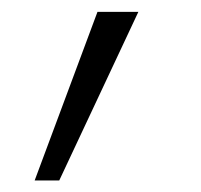

<svg xmlns="http://www.w3.org/2000/svg" viewBox="-20 -717 340 324"><path d="M144.5 -697H213.5L80 -412.5H38.5Z"/></svg>

Font: HK Grotesk Light
Style: Regular
Weight: 300
Designer: Alfredo Marco Pradil
Foundry: Hanken Design Co.
Version: Version 3.001